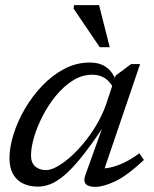

<svg xmlns="http://www.w3.org/2000/svg" viewBox="-20 -719 599 749"><path d="M312.5 -34.5 377.5 -216Q331.5 -147.5 295.5 -103.2Q259.5 -59 230.2 -34.5Q201 -10 176.2 -0.5Q151.5 9 128.5 9Q95 9 70 -3Q45 -15 31 -39.8Q17 -64.5 17 -102Q17 -145 32.8 -195.2Q48.5 -245.5 77.2 -294.8Q106 -344 145.2 -385Q184.5 -426 231.2 -450.5Q278 -475 330 -475Q370.5 -475 395.5 -456.2Q420.5 -437.5 434 -402L423 -373Q410.5 -400.5 389.2 -414Q368 -427.5 340 -427.5Q300 -427.5 264.2 -405Q228.5 -382.5 198.5 -346Q168.5 -309.5 146.8 -267.2Q125 -225 113 -184.2Q101 -143.5 101 -113Q101 -84 117.2 -69.8Q133.5 -55.5 160 -55.5Q183 -55.5 215.8 -76.8Q248.5 -98 282.8 -134Q317 -170 346.8 -216.2Q376.5 -262.5 394 -312L431 -424L491.5 -469H526.5L379.5 -37L364.5 -62.5Q384.5 -60 410 -65.5Q435.5 -71 464.5 -84.8Q493.5 -98.5 523.5 -121L541.5 -95Q475 -33 429 -11.5Q383 10 352 10Q325 10 314.8 -1.2Q304.5 -12.5 312.5 -34.5ZM408 -535H369L267 -685.5L269 -699H366.5Z"/></svg>

Font: Newsreader 12pt
Style: Italic
Weight: 400
Italic angle: -17°
Version: Version 1.003